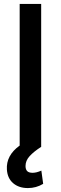

<svg xmlns="http://www.w3.org/2000/svg" viewBox="-20 -747 310 977"><path d="M189.5 -727.1V-0.5L189.9 0Q151.9 24.4 130.9 47.4Q109.9 70.3 109.9 97.7Q109.9 114.7 118.2 123.5Q126.5 132.3 146 132.3Q165.5 132.3 190.4 121.1L199.7 188.5Q164.1 210 122.1 210Q76.2 210 47.1 185.3Q18.1 160.6 15.1 116.2Q10.3 43.9 80.1 -6.3V-727.1Z"/></svg>

Font: Karasuma Gothic
Style: Regular
Weight: 500
Designer: Rasmus Andersson / Ryoko Nishizuka
Foundry: Genbu
Version: Version 1.00